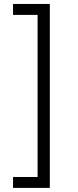

<svg xmlns="http://www.w3.org/2000/svg" viewBox="-20 -781 387 949"><path d="M226.2 -761.4V147.7H44.4V93.8H165.8V-707.4H44.4V-761.4Z"/></svg>

Font: Inter UI Light
Style: Regular
Weight: 300
Designer: Rasmus Andersson
Foundry: rsms
Version: 3.2;8d6f07862